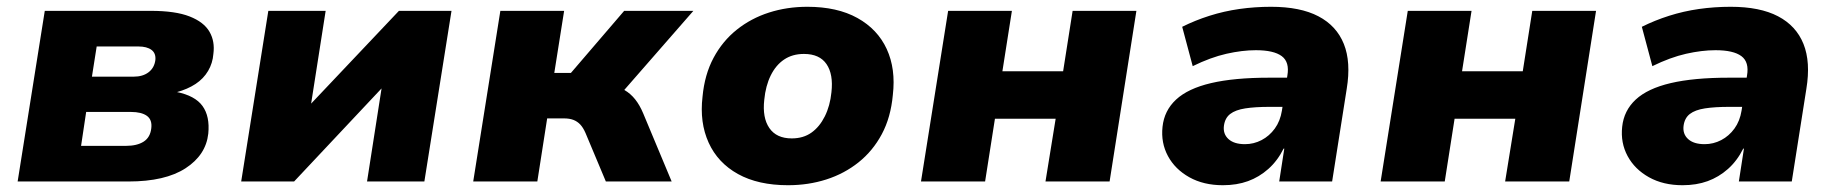

<svg xmlns="http://www.w3.org/2000/svg" viewBox="-20 -535 5413 566"><path d="M32 0 112 -503H425Q497 -503 539 -486.5Q581 -470 597.5 -441.5Q614 -413 609 -376Q607 -349 593.5 -326Q580 -303 556.5 -287.5Q533 -272 500 -263V-264Q555 -253 577 -222.5Q599 -192 594 -141Q587 -78 527 -39Q467 0 359 0ZM219 -105H351Q384 -105 403.5 -117.5Q423 -130 426 -157Q429 -182 413 -193.5Q397 -205 366 -205H234ZM251 -309H374Q401 -309 418 -322Q435 -335 438 -358Q440 -378 426.5 -388Q413 -398 388 -398H265Z M691 0 771 -503H940L896 -222H890L1156 -503H1311L1231 0H1062L1106 -282H1112L847 0Z M1375 0 1455 -503H1643L1614 -320H1663L1820 -503H2024L1796 -242L1778 -282Q1803 -280 1821 -269.5Q1839 -259 1852.5 -242Q1866 -225 1876 -201L1960 0H1766L1706 -143Q1699 -159 1690.5 -168Q1682 -177 1670.5 -181.5Q1659 -186 1642 -186H1593L1564 0Z M2303 11Q2215 11 2155.5 -22Q2096 -55 2069 -114.5Q2042 -174 2051 -250Q2057 -315 2083.5 -364.5Q2110 -414 2152 -447.5Q2194 -481 2247 -498Q2300 -515 2360 -515Q2448 -515 2507.5 -482Q2567 -449 2594 -390.5Q2621 -332 2612 -255Q2606 -189 2579.5 -139.5Q2553 -90 2511 -56.5Q2469 -23 2416 -6Q2363 11 2303 11ZM2314 -127Q2348 -127 2372 -144Q2396 -161 2411.5 -192Q2427 -223 2431 -263Q2437 -316 2416.5 -346Q2396 -376 2350 -376Q2316 -376 2291.5 -359.5Q2267 -343 2252 -312.5Q2237 -282 2233 -241Q2227 -188 2248 -157.5Q2269 -127 2314 -127Z M2695 0 2775 -503H2963L2935 -325H3114L3142 -503H3330L3251 0H3062L3092 -185H2913L2884 0Z M3585 11Q3528 11 3486 -12.5Q3444 -36 3423 -75Q3402 -114 3407 -161Q3412 -209 3447 -241.5Q3482 -274 3550 -290Q3618 -306 3722 -306H3794L3781 -220H3723Q3680 -220 3651 -215.5Q3622 -211 3606.5 -199Q3591 -187 3588 -164Q3585 -140 3601.5 -125Q3618 -110 3650 -110Q3676 -110 3699 -122Q3722 -134 3738 -156Q3754 -178 3759 -209L3775 -312Q3782 -352 3758.5 -369.5Q3735 -387 3682 -387Q3642 -387 3595.5 -376.5Q3549 -366 3496 -340L3465 -456Q3503 -475 3545.5 -488.5Q3588 -502 3633.5 -508.5Q3679 -515 3727 -515Q3813 -515 3866.5 -487Q3920 -459 3941.5 -405.5Q3963 -352 3950 -273L3907 0H3751L3766 -97H3764Q3746 -61 3719 -37Q3692 -13 3659 -1Q3626 11 3585 11Z M4050 0 4130 -503H4318L4290 -325H4469L4497 -503H4685L4606 0H4417L4447 -185H4268L4239 0Z M4940 11Q4883 11 4841 -12.5Q4799 -36 4778 -75Q4757 -114 4762 -161Q4767 -209 4802 -241.5Q4837 -274 4905 -290Q4973 -306 5077 -306H5149L5136 -220H5078Q5035 -220 5006 -215.5Q4977 -211 4961.5 -199Q4946 -187 4943 -164Q4940 -140 4956.5 -125Q4973 -110 5005 -110Q5031 -110 5054 -122Q5077 -134 5093 -156Q5109 -178 5114 -209L5130 -312Q5137 -352 5113.5 -369.5Q5090 -387 5037 -387Q4997 -387 4950.5 -376.5Q4904 -366 4851 -340L4820 -456Q4858 -475 4900.5 -488.5Q4943 -502 4988.5 -508.5Q5034 -515 5082 -515Q5168 -515 5221.5 -487Q5275 -459 5296.5 -405.5Q5318 -352 5305 -273L5262 0H5106L5121 -97H5119Q5101 -61 5074 -37Q5047 -13 5014 -1Q4981 11 4940 11Z"/></svg>

Font: Nunito Sans 8pt Black
Style: Italic
Weight: 900
Italic angle: -9°
Version: Version 3.101;gftools[0.9.27]